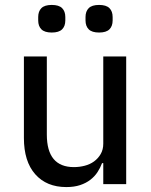

<svg xmlns="http://www.w3.org/2000/svg" viewBox="-20 -747 614 779"><path d="M399 -85H394Q387 -66 375.5 -48.5Q364 -31 346.5 -17.5Q329 -4 305 4Q281 12 249 12Q169 12 123 -40Q77 -92 77 -187V-518H170V-201Q170 -69 280 -69Q302 -69 323.5 -74.5Q345 -80 361.5 -92Q378 -104 388.5 -122Q399 -140 399 -164V-518H492V0H399ZM190 -615Q161 -615 148 -628Q135 -641 135 -664V-678Q135 -701 148 -714Q161 -727 190 -727Q219 -727 232 -714Q245 -701 245 -678V-664Q245 -641 232 -628Q219 -615 190 -615ZM382 -615Q353 -615 340 -628Q327 -641 327 -664V-678Q327 -701 340 -714Q353 -727 382 -727Q411 -727 424 -714Q437 -701 437 -678V-664Q437 -641 424 -628Q411 -615 382 -615Z"/></svg>

Font: IBM Plex Sans Thai Looped Text
Style: Regular
Weight: 450
Designer: Mike Abbink, Paul van der Laan, Pieter van Rosmalen, Ben Mitchell, Mark Frömberg
Foundry: Bold Monday
Version: Version 1.1